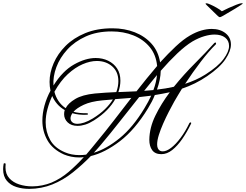

<svg xmlns="http://www.w3.org/2000/svg" viewBox="-235 -980 1572 1228"><path d="M1307 -959Q1319 -961 1317 -956Q1317 -955 1302 -945.5Q1287 -936 1269.5 -925Q1252 -914 1241 -908Q1218 -895 1200 -884Q1182 -873 1175 -871Q1171 -870 1167 -871Q1163 -873 1151.5 -884Q1140 -895 1127 -908Q1120 -915 1108.5 -926Q1097 -937 1088 -946Q1079 -955 1079 -956Q1081 -959 1087 -959Q1092 -959 1110.5 -951Q1129 -943 1150 -931Q1171 -919 1184 -908Q1203 -918 1228.5 -929.5Q1254 -941 1276 -949.5Q1298 -958 1307 -959ZM-48 228Q-92 228 -130 216Q-168 204 -191.5 176Q-215 148 -215 102Q-215 86 -212 70Q-212 64 -205 64Q-199 64 -199 69Q-199 75 -199.5 80Q-200 85 -200 90Q-200 133 -175.5 160Q-151 187 -112 199.5Q-73 212 -29 212Q3 212 35 205.5Q67 199 94 188Q153 163 204 119.5Q255 76 301 25Q294 26 286.5 26.5Q279 27 271 27Q245 27 220.5 22Q196 17 174 8Q101 -25 68.5 -82.5Q36 -140 36 -208Q36 -255 49.5 -304.5Q63 -354 88 -400Q82 -427 82 -456Q82 -515 108 -575.5Q134 -636 184.5 -686.5Q235 -737 310 -768Q385 -799 484 -799Q562 -799 627 -773.5Q692 -748 735 -699.5Q778 -651 789 -581Q841 -638 889 -683Q937 -728 980 -753Q1018 -775 1053 -785Q1088 -795 1119 -795Q1173 -795 1207.5 -767.5Q1242 -740 1242 -695Q1242 -654 1207 -601.5Q1172 -549 1090 -493Q1052 -467 1011.5 -447Q971 -427 929 -413L904 -372Q895 -358 879 -329.5Q863 -301 844.5 -265Q826 -229 809 -190.5Q792 -152 781 -117Q770 -82 770 -56Q770 -27 788 -16Q795 -12 806 -12Q830 -12 859.5 -34.5Q889 -57 919.5 -97.5Q950 -138 976 -192Q979 -197 983 -197Q990 -197 987 -189Q961 -135 930.5 -91Q900 -47 866.5 -20.5Q833 6 797 6Q757 6 738.5 -19.5Q720 -45 720 -86Q721 -163 758.5 -240Q796 -317 851 -390Q827 -385 803.5 -380.5Q780 -376 755 -372Q747 -351 736 -330Q725 -309 711 -286Q628 -150 531.5 -76.5Q435 -3 346 18Q293 73 231 122.5Q169 172 99 200Q67 213 28.5 220.5Q-10 228 -48 228ZM522 -391 638 -396Q672 -439 705 -480Q738 -521 770 -558Q763 -630 722.5 -679Q682 -728 618.5 -753.5Q555 -779 479 -779Q385 -779 314 -747Q243 -715 195.5 -663Q148 -611 125.5 -550.5Q103 -490 107 -433Q165 -526 238.5 -567.5Q312 -609 377 -609Q421 -609 457 -591.5Q493 -574 514 -542Q535 -510 535 -464Q535 -429 522 -391ZM769 -407Q825 -413 877 -425Q941 -504 1011.5 -574.5Q1082 -645 1134 -703Q1139 -708 1142 -708Q1147 -708 1147 -701Q1147 -697 1143 -694Q1102 -654 1050.5 -587Q999 -520 949 -444Q983 -455 1015.5 -469.5Q1048 -484 1078 -503Q1159 -554 1194.5 -602Q1230 -650 1230 -686Q1230 -720 1205 -739.5Q1180 -759 1137 -759Q1108 -759 1072 -748.5Q1036 -738 996 -715Q950 -687 898.5 -638Q847 -589 793 -527Q792 -472 769 -407ZM185 -288Q201 -320 246.5 -347Q292 -374 372 -382Q438 -388 509 -391Q522 -427 522 -461Q522 -521 482.5 -555.5Q443 -590 384 -590Q342 -590 294 -569.5Q246 -549 199 -506Q152 -463 113 -393Q121 -361 139 -334Q157 -307 185 -288ZM687 -399 746 -404Q756 -430 761.5 -454Q767 -478 769 -500Q749 -476 728.5 -450.5Q708 -425 687 -399ZM365 -3Q445 -27 530 -96Q615 -165 689 -288Q702 -309 712.5 -329Q723 -349 732 -368L655 -359Q594 -283 532.5 -204.5Q471 -126 411 -55Q400 -42 388.5 -29Q377 -16 365 -3ZM273 12Q294 12 316 9Q334 -12 351.5 -33Q369 -54 385 -74Q439 -139 494.5 -211Q550 -283 605 -354Q580 -352 554 -350Q528 -348 502 -346Q483 -311 449.5 -276.5Q416 -242 366 -210Q336 -191 310 -183Q284 -175 261 -175Q221 -175 198 -197Q175 -219 175 -250Q175 -264 179 -276Q151 -292 131 -315Q111 -338 99 -366Q80 -325 68.5 -282Q57 -239 57 -198Q57 -137 85.5 -85.5Q114 -34 180 -6Q222 12 273 12ZM261 -188Q279 -188 303.5 -196Q328 -204 358 -222Q405 -251 436.5 -282Q468 -313 487 -344L419 -338Q346 -331 301 -310Q256 -289 235 -265Q271 -255 317 -256Q328 -256 328 -251Q328 -246 318 -246Q293 -245 270.5 -247.5Q248 -250 228 -256Q216 -238 216 -223Q216 -208 227.5 -198Q239 -188 261 -188Z"/></svg>

Font: Mea Culpa
Style: Regular
Weight: 400
Designer: Robert E. Leuschke
Foundry: Robert E. Leuschke
Version: Version 1.010; ttfautohint (v1.8.3)